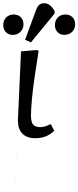

<svg xmlns="http://www.w3.org/2000/svg" viewBox="-55 -834 481 1178"><path d="M162 14Q110 14 82.5 -14Q55 -42 55 -94Q55 -97 54 -80.5Q53 -64 52 -36Q52 -36 52 -36Q52 -36 52 -36Q50 0 48 49.5Q46 99 43.5 149.5Q41 200 39 242Q37 284 36 306.5Q35 329 35.5 322Q36 315 38 268Q40 221 44.5 124Q49 27 56.5 -131Q64 -289 74 -519L170 -527L182 -522Q168 -436 157 -359Q146 -282 140.5 -221.5Q135 -161 135 -124Q135 -86 148 -70Q161 -54 193 -54Q221 -54 256 -73L278 -32Q232 14 162 14ZM135 -574 99 -590 163 -764Q173 -793 184.5 -803.5Q196 -814 218 -814Q253 -814 280 -766V-751ZM-35 -680Q-35 -709 -17 -727Q1 -745 29 -745Q56 -745 72.5 -728.5Q89 -712 89 -685Q89 -657 70.5 -638.5Q52 -620 23 -620Q-2 -620 -18.5 -636.5Q-35 -653 -35 -680ZM282 -680Q282 -709 300 -727Q318 -745 346 -745Q373 -745 389.5 -728.5Q406 -712 406 -685Q406 -657 387.5 -638.5Q369 -620 339 -620Q314 -620 298 -637Q282 -654 282 -680Z"/></svg>

Font: Literata 7pt
Style: Italic
Weight: 400
Italic angle: -2°
Designer: Latin by Veronika Burian and Jose Scaglione. Greek by Irene Vlachou. Cyrillic by Vera Evstafieva
Foundry: TypeTogether
Version: Version 3.002